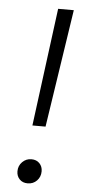

<svg xmlns="http://www.w3.org/2000/svg" viewBox="-52 -716 341 757"><g transform="rotate(5 119.0 -337.0)"><path d="M147 -685H209L138 -218H86ZM43 -33Q43 -55 58 -70Q73 -85 94 -85Q114 -85 126 -72.5Q138 -60 138 -41Q138 -19 123.5 -4Q109 11 87 11Q67 11 55 -1.5Q43 -14 43 -33Z"/></g></svg>

Font: FiraGO Light
Style: Italic
Weight: 300
Italic angle: -8°
Designer: bBox Type GmbH
Foundry: bBox Type GmbH
Version: Version 1.001